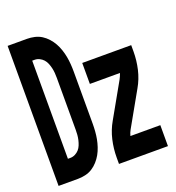

<svg xmlns="http://www.w3.org/2000/svg" viewBox="-133 -841 866 947"><g transform="rotate(-20 300.0 -367.5)"><path d="M13 0V-735H115Q134 -735 154 -730.5Q174 -726 190.5 -715.5Q207 -705 220.5 -690Q234 -675 243.5 -658Q253 -641 259.5 -621.5Q266 -602 269.5 -583Q273 -564 274.5 -544Q276 -524 276 -504V-231Q276 -211 274.5 -191Q273 -171 269.5 -152Q266 -133 259.5 -113.5Q253 -94 243.5 -77Q234 -60 220.5 -45Q207 -30 190.5 -19.5Q174 -9 154 -4.5Q134 0 115 0ZM115 -110Q128 -110 140 -116Q152 -122 160.5 -131.5Q169 -141 174 -153.5Q179 -166 182 -179Q185 -192 186 -205Q187 -218 187 -231V-504Q187 -517 186 -530Q185 -543 182 -556Q179 -569 174 -581.5Q169 -594 160.5 -603.5Q152 -613 140 -619Q128 -625 115 -625H102V-110ZM330 0V-33Q330 -80 340.5 -125.5Q351 -171 374 -211L475 -390Q479 -397 482 -404.5Q485 -412 488 -420H330V-530H587V-497Q587 -450 576.5 -404.5Q566 -359 543 -319L442 -140Q438 -133 435 -125.5Q432 -118 430 -110H587V0Z"/></g></svg>

Font: Iosevka Curly XBdEx
Style: Regular
Weight: 800
Width: 7
Monospace: yes
Designer: Belleve Invis
Foundry: Belleve Invis
Version: Version 11.1.0; ttfautohint (v1.8.3)